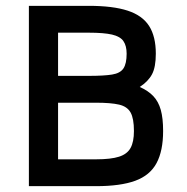

<svg xmlns="http://www.w3.org/2000/svg" viewBox="-20 -638 640 658"><path d="M79 0V-618H284Q367 -618 417.5 -601.5Q468 -585 491 -549Q514 -513 514 -454Q514 -408 501 -383.5Q488 -359 459 -340Q488 -327 505.5 -308.5Q523 -290 531 -261.5Q539 -233 539 -189Q539 -121 516.5 -79Q494 -37 443.5 -18.5Q393 0 309 0ZM179 -92H309Q360 -92 388 -101Q416 -110 427.5 -131Q439 -152 439 -189Q439 -232 427.5 -252.5Q416 -273 388 -279.5Q360 -286 309 -286H179ZM179 -378H284Q336 -378 364 -382.5Q392 -387 403 -403.5Q414 -420 414 -454Q414 -481 403 -497Q392 -513 364 -519.5Q336 -526 284 -526H179Z"/></svg>

Font: Victor Mono
Style: Bold
Weight: 700
Monospace: yes
Designer: Rune Bjørnerås
Version: Version 1.561;gftools[0.9.30]